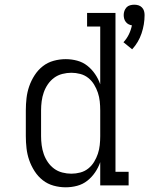

<svg xmlns="http://www.w3.org/2000/svg" viewBox="-20 -790 640 818"><path d="M543 -580 506 -610Q520 -625 529 -643.5Q538 -662 542 -682Q535 -683 528 -686.5Q521 -690 516 -696.5Q511 -703 509 -710.5Q507 -718 507 -726Q507 -735 510 -743.5Q513 -752 519 -758.5Q525 -765 534 -767.5Q543 -770 552 -770Q561 -770 569.5 -767.5Q578 -765 584.5 -758.5Q591 -752 593.5 -743.5Q596 -735 596 -726Q596 -686 583 -647.5Q570 -609 543 -580ZM260 8Q234 8 208.5 1Q183 -6 162.5 -22Q142 -38 127.5 -60.5Q113 -83 104.5 -107.5Q96 -132 93 -158Q90 -184 90 -210V-320Q90 -346 93 -372Q96 -398 104.5 -422.5Q113 -447 127.5 -469.5Q142 -492 162.5 -508Q183 -524 208.5 -531Q234 -538 260 -538Q285 -538 309 -531.5Q333 -525 352 -510Q371 -495 385 -474.5Q399 -454 407 -431V-677H351V-735H472V-58H528V0H407V-99Q399 -76 385 -55.5Q371 -35 352 -20Q333 -5 309 1.5Q285 8 260 8ZM284 -50Q303 -50 322 -55Q341 -60 356 -72Q371 -84 381 -100.5Q391 -117 397 -135Q403 -153 405 -172Q407 -191 407 -210V-320Q407 -339 405 -358Q403 -377 397 -395Q391 -413 381 -429.5Q371 -446 356 -458Q341 -470 322 -475Q303 -480 284 -480Q265 -480 245.5 -475Q226 -470 210.5 -458.5Q195 -447 184 -431Q173 -415 166.5 -396.5Q160 -378 157.5 -358.5Q155 -339 155 -320V-210Q155 -191 157.5 -171.5Q160 -152 166.5 -133.5Q173 -115 184 -99Q195 -83 210.5 -71.5Q226 -60 245.5 -55Q265 -50 284 -50Z"/></svg>

Font: Iosevka Curly Slab LtEx
Style: Regular
Weight: 300
Width: 7
Monospace: yes
Designer: Belleve Invis
Foundry: Belleve Invis
Version: Version 11.1.0; ttfautohint (v1.8.3)